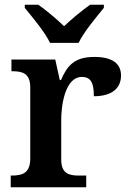

<svg xmlns="http://www.w3.org/2000/svg" viewBox="-20 -786 543 806"><path d="M190 -606H310C331 -651 385 -715 416 -753V-766H358C327 -744 279 -705 249 -676C219 -705 173 -744 141 -766H84V-753C115 -715 169 -651 190 -606ZM25 0H342V-49H311C270 -49 237 -57 237 -116V-283C237 -341 252 -463 324 -463C362 -463 374 -437 374 -382C449 -382 488 -415 488 -469C488 -519 452 -547 376 -547C292 -547 262 -510 236 -450H231L212 -536H28V-487H31C75 -487 107 -478 107 -419V-121C107 -58 73 -49 28 -49H25Z"/></svg>

Font: Noto Serif Yezidi SemiBold
Style: Regular
Weight: 600
Designer: Dalton Maag Ltd
Foundry: Dalton Maag Ltd
Version: Version 1.001